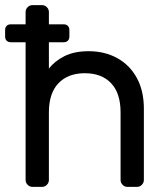

<svg xmlns="http://www.w3.org/2000/svg" viewBox="-25 -730 652 750"><path d="M510 0H473Q462 0 454 -8Q446 -16 446 -27V-291Q446 -366 409 -405Q372 -444 306 -444Q241 -444 203.5 -405Q166 -366 166 -291V-27Q166 -16 158 -8Q150 0 139 0H102Q91 0 83 -8Q75 -16 75 -27V-565H17Q7 -565 1 -571Q-5 -577 -5 -587V-613Q-5 -623 1 -629Q7 -635 17 -635H75V-683Q75 -694 83 -702Q91 -710 102 -710H139Q150 -710 158 -702Q166 -694 166 -683V-635H224Q234 -635 240 -629Q246 -623 246 -613V-587Q246 -577 240 -571Q234 -565 224 -565H166V-462Q188 -491 226.5 -510.5Q265 -530 321 -530Q384 -530 433 -503Q482 -476 509.5 -425.5Q537 -375 537 -306V-27Q537 -16 529 -8Q521 0 510 0Z"/></svg>

Font: Hezaedrus
Style: Regular
Weight: 400
Designer: Hubert & Fischer
Foundry: Hubert & Fischer
Version: Version 1.10;September 3, 2019;FontCreator 11.5.0.2425 64-bi